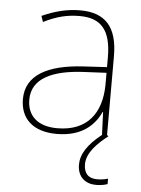

<svg xmlns="http://www.w3.org/2000/svg" viewBox="-54 -580 618 839"><g transform="rotate(5 255.5 -160.0)"><path d="M343 131C343 80 389 36 435 0L428 -4V-350C428 -480 373 -537 264 -537C205 -537 150 -522 97 -498L106 -472C163 -501 211 -512 264 -512C357 -512 402 -463 402 -343V-300L299 -294C142 -285 48 -234 48 -129C48 -45 102 10 208 10C316 10 372 -42 400 -103H402L406 -3C344 46 317 90 317 135C317 190 353 217 399 217C420 217 438 213 449 209V185C438 189 420 192 401 192C362 192 343 170 343 131ZM301 -270 402 -275V-220C400 -99 341 -15 208 -15C123 -15 76 -58 76 -129C76 -222 165 -263 301 -270Z"/></g></svg>

Font: Noto Sans Gurmukhi Thin
Style: Regular
Weight: 100
Designer: Jelle Bosma - Monotype Design Team
Foundry: Monotype Imaging Inc.
Version: Version 2.004